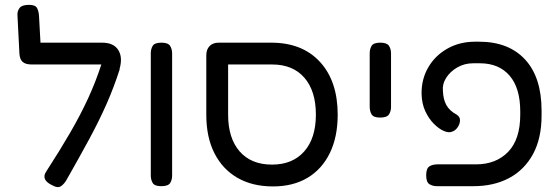

<svg xmlns="http://www.w3.org/2000/svg" viewBox="-20 -758 2301 792"><path d="M197 7Q147 -16 171 -51Q228 -139 270.5 -212.5Q313 -286 344 -353.5Q375 -421 398 -492H111Q85 -492 73 -503Q61 -514 60 -539L52 -695Q51 -713 61 -725.5Q71 -738 100 -738Q126 -738 133 -724.5Q140 -711 141 -691L147 -582H401Q449 -582 468 -551.5Q487 -521 473 -473H474Q450 -398 419.5 -329Q389 -260 348.5 -185Q308 -110 255 -17Q245 1 231.5 10Q218 19 197 7Z M645 10Q618 10 610 -3Q602 -16 602 -35V-538Q602 -556 610 -569Q618 -582 646 -582Q673 -582 681.5 -569Q690 -556 690 -537V-34Q690 -15 681.5 -2.5Q673 10 645 10Z M1106 11Q1021 11 959.5 -24.5Q898 -60 864.5 -126Q831 -192 831 -284V-530Q831 -554 844.5 -568Q858 -582 882 -582H1099Q1227 -582 1300 -502.5Q1373 -423 1373 -285Q1373 -193 1340.5 -126.5Q1308 -60 1248.5 -24.5Q1189 11 1106 11ZM1102 -79Q1187 -79 1235 -133.5Q1283 -188 1283 -285Q1283 -383 1235.5 -437.5Q1188 -492 1103 -492H921V-285Q921 -188 968.5 -133.5Q1016 -79 1102 -79Z M1548 -273Q1521 -273 1513 -286Q1505 -299 1505 -318V-538Q1505 -556 1513 -569Q1521 -582 1549 -582Q1576 -582 1584.5 -569Q1593 -556 1593 -537V-317Q1593 -299 1584.5 -286Q1576 -273 1548 -273Z M1783 10Q1764 10 1751 1.5Q1738 -7 1738 -35Q1738 -63 1751 -71.5Q1764 -80 1784 -80H1943Q2026 -80 2076 -131.5Q2126 -183 2126 -285V-298Q2126 -395 2082 -446Q2038 -497 1959 -497H1932Q1896 -497 1866.5 -480Q1837 -463 1820.5 -437Q1804 -411 1807 -384Q1808 -349 1821 -325Q1834 -301 1864 -285Q1878 -276 1877.5 -261Q1877 -246 1867.5 -232.5Q1858 -219 1845 -215Q1832 -209 1811.5 -217.5Q1791 -226 1770 -247Q1749 -268 1734.5 -299Q1720 -330 1719 -370Q1718 -431 1746.5 -480Q1775 -529 1825.5 -557.5Q1876 -586 1940 -586H1956Q2078 -586 2146 -512.5Q2214 -439 2214 -301V-282Q2214 -187 2178.5 -122Q2143 -57 2080 -23.5Q2017 10 1933 10Z"/></svg>

Font: Fredoka
Style: Regular
Weight: 400
Designer: Ben Nathan
Foundry: Milena B. Brandão, Ben Nathan
Version: Version 2.001